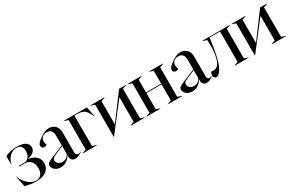

<svg xmlns="http://www.w3.org/2000/svg" viewBox="113 -1542 3887 2579"><g transform="rotate(-30 2056.5 -253.0)"><path d="M52 -11 19 -176 24 -177Q40 -128 72.5 -86.5Q105 -45 145.5 -21Q186 3 227 3Q277 3 306.5 -31Q336 -65 336 -127Q336 -197 300 -236Q264 -275 210 -275H123V-286H212Q234 -286 256 -301Q278 -316 292 -344Q306 -372 306 -409Q306 -459 282.5 -485Q259 -511 214 -511Q158 -511 110.5 -469Q63 -427 48 -355H43V-483Q130 -522 226 -522Q311 -522 355.5 -493.5Q400 -465 400 -416Q400 -372 365.5 -343.5Q331 -315 274 -304V-302Q343 -295 390.5 -256Q438 -217 438 -147Q438 -73 382 -29.5Q326 14 224 14Q178 14 131.5 6Q85 -2 52 -11Z M481 -80Q481 -103 496.5 -118Q512 -133 558 -152L760 -236V-379Q760 -437 737.5 -463Q715 -489 672 -489Q629 -489 602.5 -466Q576 -443 576 -404Q576 -376 588 -344Q572 -331 549 -331Q528 -331 516 -342Q504 -353 504 -373Q504 -394 522 -415.5Q540 -437 585 -468Q629 -498 659.5 -510.5Q690 -523 720 -523Q780 -523 818.5 -485.5Q857 -448 857 -381V-66Q857 -48 868.5 -36.5Q880 -25 897 -25Q916 -25 939 -35V-30Q900 -8 877 2Q854 12 831 12Q798 12 779 -8.5Q760 -29 760 -68V-87Q739 -43 698.5 -14Q658 15 605 15Q567 15 539 1.5Q511 -12 496 -34Q481 -56 481 -80ZM661 -37Q695 -37 722.5 -57Q750 -77 760 -106V-224L632 -170Q597 -155 584.5 -142Q572 -129 572 -110Q572 -79 596.5 -58Q621 -37 661 -37Z M951 -5 1010 -25V-483L951 -503V-508H1307L1339 -354H1334Q1310 -410 1287 -440Q1264 -470 1231.5 -483Q1199 -496 1147 -497H1107V-25L1169 -5V0H951Z M1422 -483 1363 -503V-508H1578V-503L1519 -483V-122L1806 -508H1911V-503L1852 -483V-25L1911 -5V0H1694V-5L1754 -25V-408L1425 17H1422Z M1940 -5 1999 -25V-483L1940 -503V-508H2154V-503L2096 -483V-286H2331V-483L2274 -503V-508H2488V-503L2429 -483V-25L2488 -5V0H2274V-5L2331 -25V-275H2096V-25L2154 -5V0H1940Z M2521 -80Q2521 -103 2536.5 -118Q2552 -133 2598 -152L2800 -236V-379Q2800 -437 2777.5 -463Q2755 -489 2712 -489Q2669 -489 2642.5 -466Q2616 -443 2616 -404Q2616 -376 2628 -344Q2612 -331 2589 -331Q2568 -331 2556 -342Q2544 -353 2544 -373Q2544 -394 2562 -415.5Q2580 -437 2625 -468Q2669 -498 2699.5 -510.5Q2730 -523 2760 -523Q2820 -523 2858.5 -485.5Q2897 -448 2897 -381V-66Q2897 -48 2908.5 -36.5Q2920 -25 2937 -25Q2956 -25 2979 -35V-30Q2940 -8 2917 2Q2894 12 2871 12Q2838 12 2819 -8.5Q2800 -29 2800 -68V-87Q2779 -43 2738.5 -14Q2698 15 2645 15Q2607 15 2579 1.5Q2551 -12 2536 -34Q2521 -56 2521 -80ZM2701 -37Q2735 -37 2762.5 -57Q2790 -77 2800 -106V-224L2672 -170Q2637 -155 2624.5 -142Q2612 -129 2612 -110Q2612 -79 2636.5 -58Q2661 -37 2701 -37Z M2979 -37Q2979 -52 2983.5 -66.5Q2988 -81 2994 -90Q2997 -90 3008.5 -88Q3020 -86 3030 -86Q3098 -86 3130.5 -173.5Q3163 -261 3163 -401Q3163 -444 3160 -483L3100 -503V-508H3522V-503L3463 -483V-25L3522 -5V0H3307V-5L3366 -25V-497H3204L3197 -445Q3161 -182 3114 -86Q3067 10 3020 10Q3001 10 2990 -2.5Q2979 -15 2979 -37Z M3610 -483 3551 -503V-508H3766V-503L3707 -483V-122L3994 -508H4099V-503L4040 -483V-25L4099 -5V0H3882V-5L3942 -25V-408L3613 17H3610Z"/></g></svg>

Font: Nyght Serif
Style: Regular
Weight: 400
Designer: Maksym Kobuzan
Version: Version 0.410;July 4, 2025;FontCreator 15.0.0.2958 64-bit